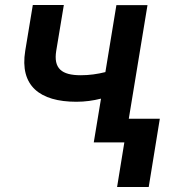

<svg xmlns="http://www.w3.org/2000/svg" viewBox="-20 -566 720 763"><path d="M566.1 -545.5H442.5L398.8 -279.5C367.2 -271.7 335.9 -267 300.8 -267C224.8 -267 192.1 -294 203.5 -364.3L233.7 -546.2H110.4L80.3 -364.3C57.5 -225.1 137.8 -161.6 283.4 -161.6C318.5 -161.6 350.1 -166.2 381.4 -174L352.6 0H474.1L445.3 177.2H571L615.1 -94.1H491.8Z"/></svg>

Font: Margiela Sans Semi Bold
Style: Italic
Weight: 600
Italic angle: -9.39999°
Designer: Stefan Endress, Andreas Faust
Version: Version 1.100;FEAKit 1.0